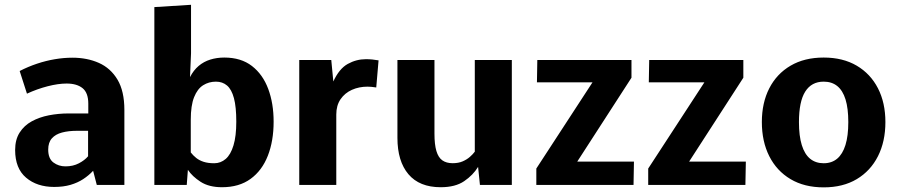

<svg xmlns="http://www.w3.org/2000/svg" viewBox="-20 -782 3808 812"><path d="M209.2 8.6Q136.4 8.6 90.2 -30.7Q44 -69.9 44 -147.7Q44 -191.6 63.1 -221.4Q82.1 -251.3 114.3 -268.9Q146.4 -286.5 186.9 -294.4Q227.3 -302.2 270 -302.2H353.4V-343.7Q353.4 -389.5 329.2 -409.1Q304.9 -428.7 261.7 -428.7Q226.2 -428.7 181.5 -417.2Q136.9 -405.7 94 -385.9L63.2 -481.7Q98.8 -500 136.4 -512.6Q174 -525.2 212.1 -531.6Q250.1 -538 286.1 -538Q348.6 -538 398.3 -515.9Q447.9 -493.8 477 -445.1Q506 -396.4 506 -317V0H389.3L373.8 -59.7Q355.5 -40 332 -24.6Q308.6 -9.2 278.4 -0.3Q248.2 8.6 209.2 8.6ZM256.8 -78.4Q289.1 -78.4 313.7 -91.4Q338.4 -104.3 352.5 -121.2V-228.8H304.9Q269.6 -228.8 242.2 -221.5Q214.7 -214.2 199.3 -196.8Q183.9 -179.5 183.9 -149.3Q183.9 -111.2 205.9 -94.8Q227.9 -78.4 256.8 -78.4Z M918.8 9.8Q863.9 9.8 828.4 -13.1Q793 -36 774.6 -63.8L769.8 0H632.8V-752L787.9 -761.7V-556.7L783.6 -455.9Q798.4 -484.9 820 -503.1Q841.6 -521.4 869.3 -530Q897 -538.6 928.7 -538.6Q999.3 -538.6 1045.5 -502.9Q1091.6 -467.2 1114.4 -405.9Q1137.2 -344.6 1137.2 -267.5Q1137.2 -185.8 1112.7 -123.3Q1088.3 -60.8 1039.8 -25.5Q991.4 9.8 918.8 9.8ZM885.9 -91.6Q913.4 -91.6 934.5 -109.8Q955.6 -128 967.4 -167Q979.3 -206 979.3 -267.6Q979.3 -329.8 969.4 -366.8Q959.5 -403.8 940.2 -420.3Q921 -436.7 893.2 -436.7Q863.2 -436.7 839.1 -421.5Q814.9 -406.2 800.9 -371.1Q786.8 -336 786.8 -275.3V-137.3Q796.8 -124.4 809.8 -114Q822.8 -103.6 841.4 -97.6Q860.1 -91.6 885.9 -91.6Z M1245.6 0V-528.3H1381L1389.7 -437.5Q1414.5 -491.5 1450.7 -511.6Q1486.9 -531.7 1527.7 -531.7Q1541.4 -531.7 1554.6 -530.4Q1567.9 -529 1581 -526.7L1571.2 -412.1Q1560.7 -413.9 1550.9 -414.7Q1541 -415.5 1534.2 -415.5Q1498.4 -415.5 1468.3 -402.1Q1438.2 -388.6 1420.2 -362.3Q1402.2 -335.9 1402.2 -297.8V0Z M1843.8 9.8Q1753.8 9.8 1707.3 -45.2Q1660.8 -100.2 1660.8 -199V-528.3H1817.4V-216.8Q1817.4 -170.8 1825.6 -143.3Q1833.8 -115.7 1850.8 -103.8Q1867.8 -91.8 1894.3 -91.8Q1919 -91.8 1936.8 -99.6Q1954.5 -107.3 1967.2 -118.5Q1980 -129.7 1988 -140.5V-528.3H2144.6V0H2009.7L2001.9 -76.2Q1980.8 -41.5 1943.2 -15.9Q1905.7 9.8 1843.8 9.8Z M2248.2 0V-69.2L2485.8 -433.8H2250.8L2252.4 -528.3H2650.6V-453.3L2421.3 -98.6H2661.1L2659.3 0Z M2721.4 0V-69.2L2959 -433.8H2723.9L2725.6 -528.3H3123.7V-453.3L2894.4 -98.6H3134.3L3132.4 0Z M3463.5 10.4Q3381.8 10.4 3323.2 -24.5Q3264.6 -59.4 3233.3 -121.6Q3202 -183.8 3202 -265.8Q3202 -347.2 3233.4 -408.5Q3264.8 -469.8 3323.4 -504.2Q3382 -538.6 3463.5 -538.6Q3544.9 -538.6 3603.3 -504.2Q3661.6 -469.8 3693.1 -408.5Q3724.5 -347.2 3724.5 -265.8Q3724.5 -183.8 3693.2 -121.6Q3661.8 -59.4 3603.5 -24.5Q3545.1 10.4 3463.5 10.4ZM3463.5 -91.6Q3497.4 -91.6 3520.5 -110.9Q3543.6 -130.3 3555.6 -168.8Q3567.6 -207.3 3567.6 -265.6Q3567.6 -323.6 3555.9 -361.5Q3544.1 -399.4 3520.9 -418.1Q3497.8 -436.7 3463.5 -436.7Q3412.1 -436.7 3385.5 -394.7Q3358.9 -352.6 3358.9 -265.6Q3358.9 -207 3370.9 -168.4Q3382.9 -129.7 3406.2 -110.6Q3429.6 -91.6 3463.5 -91.6Z"/></svg>

Font: Comme
Style: Regular
Weight: 400
Designer: Vernon Adams
Foundry: Vernon Adams
Version: Version 1.000;gftools[0.9.27]